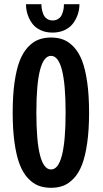

<svg xmlns="http://www.w3.org/2000/svg" viewBox="-20 -885 490 916"><path d="M359 -865Q359 -840.5 351.5 -817.5Q344 -794.5 329.2 -774.2Q314.5 -754 289 -741.8Q263.5 -729.5 230.5 -729.5Q197.5 -729.5 172.2 -741.8Q147 -754 132.8 -774.2Q118.5 -794.5 111.2 -817.5Q104 -840.5 104 -865H177.5Q177.5 -855 179.2 -844Q181 -833 186 -819Q191 -805 202.8 -796.2Q214.5 -787.5 231.5 -787.5Q245.5 -787.5 256 -793.8Q266.5 -800 271.8 -808.8Q277 -817.5 280.2 -829.2Q283.5 -841 284.2 -849Q285 -857 285 -865ZM282.8 0.8Q256.5 11 223.5 11Q190.5 11 163.8 0.8Q137 -9.5 113.5 -34.5Q90 -59.5 74.2 -99.8Q58.5 -140 49.5 -202.8Q40.5 -265.5 40.5 -348Q40.5 -430.5 49.5 -493Q58.5 -555.5 74.2 -595.5Q90 -635.5 113.5 -660.5Q137 -685.5 163.8 -695.8Q190.5 -706 223.5 -706Q256.5 -706 282.8 -695.8Q309 -685.5 332.5 -660.5Q356 -635.5 371.5 -595.5Q387 -555.5 396 -493Q405 -430.5 405 -348Q405 -265.5 396 -202.8Q387 -140 371.5 -99.8Q356 -59.5 332.5 -34.5Q309 -9.5 282.8 0.8ZM223.5 -76.5Q293 -76.5 293 -348Q293 -618.5 223.5 -618.5Q153.5 -618.5 153.5 -348Q153.5 -76.5 223.5 -76.5Z"/></svg>

Font: League Mono Condensed Medium
Style: Regular
Weight: 500
Width: 1
Designer: Tyler Finck
Foundry: The League of Moveable Type / Tyler Finck
Version: Version 2.210